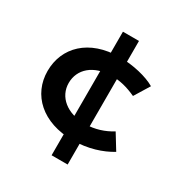

<svg xmlns="http://www.w3.org/2000/svg" viewBox="-200 -888 1145 1199"><g transform="rotate(30 372.5 -288.5)"><path d="M340.8 157.2H456.5V-733.9H340.8ZM55.7 -286.6C55.7 -116.7 188.5 10.3 408.2 10.3C516.6 10.3 611.3 -21 679.7 -63L612.8 -171.9C558.6 -138.2 494.1 -116.2 422.9 -116.2C292.5 -116.2 207.5 -188.5 207.5 -287.6C207.5 -386.7 287.1 -460 420.4 -460C478 -460 533.2 -446.3 595.7 -417.5L662.6 -526.4C603.5 -561.5 500.5 -586.4 403.8 -586.4C182.6 -586.4 55.7 -456.1 55.7 -286.6Z"/></g></svg>

Font: Krona One
Style: Regular
Weight: 400
Designer: Yvonne Schüttler
Foundry: Yvonne Schüttler
Version: Version 1.002